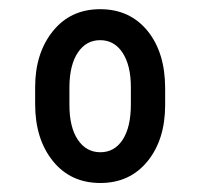

<svg xmlns="http://www.w3.org/2000/svg" viewBox="-20 -741 443 424"><path d="M57.6 -548.3Q57.6 -623.5 96.7 -672.1Q135.7 -720.7 201.2 -720.7Q266.6 -720.7 305.7 -672.9Q344.7 -625 344.7 -545.9V-509.3Q344.7 -432.6 305.7 -384.8Q266.6 -336.9 201.7 -336.9Q135.7 -336.9 96.7 -385.5Q57.6 -434.1 57.6 -511.2ZM133.3 -509.3Q133.3 -460 151.9 -432.4Q170.4 -404.8 201.7 -404.8Q232.9 -404.8 251 -432.6Q269 -460.4 269 -510.7V-548.3Q269 -596.7 250.7 -624.5Q232.4 -652.3 201.2 -652.3Q170.4 -652.3 152.1 -625.2Q133.8 -598.1 133.3 -549.8Z"/></svg>

Font: TypoPRO Roboto
Style: Regular
Weight: 400
Designer: Google
Version: Version 2.136; 2016